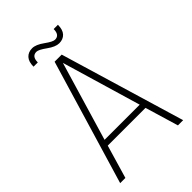

<svg xmlns="http://www.w3.org/2000/svg" viewBox="-273 -1044 1147 1147"><g transform="rotate(-45 300.0 -471.0)"><path d="M270 -790H330L566 0H522L459 -211H140L78 0H34ZM300 -750 151 -249H448ZM404 -932H440Q440 -890 420.5 -869Q401 -848 368 -848Q337 -848 295 -878.5Q253 -909 235 -909Q196 -909 196 -858H160Q160 -900 179.5 -921Q199 -942 232 -942Q263 -942 305 -911.5Q347 -881 365 -881Q404 -881 404 -932Z"/></g></svg>

Font: Cooper Hewitt
Style: Light
Weight: 703
Designer: Village Type and Design LLC
Foundry: Cooper Hewitt Smithsonian Design Museum
Version: 1.000